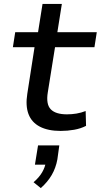

<svg xmlns="http://www.w3.org/2000/svg" viewBox="-20 -662 516 984"><path d="M291 9Q226 9 184 -13Q142 -35 126 -77.5Q110 -120 120 -182L157 -420H46L58 -497H175L198 -642H297L274 -497H476L464 -420H262L225 -189Q215 -128 240 -102Q265 -76 323 -76Q348 -76 372 -80Q396 -84 419 -93L421 -17Q394 -3 360 3Q326 9 291 9ZM189 302 152 272Q181 247 196 221Q211 195 215 169L230 182H159L175 83H284L274 155Q266 199 245 235Q224 271 189 302Z"/></svg>

Font: Nunito Sans 7pt SemiExpanded Medium
Style: Italic
Weight: 500
Width: 6
Italic angle: -9°
Designer: Vernon Adams
Foundry: Vernon Adams
Version: Version 3.101;gftools[0.9.27]